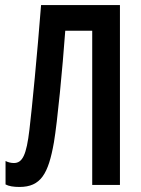

<svg xmlns="http://www.w3.org/2000/svg" viewBox="-20 -734 561 762"><path d="M456 0V-714H143C128 -521 107 -305 97 -221C85 -118 69 -87 35 -87C23 -87 12 -90 2 -95V-2C15 5 34 8 57 8C142 8 172 -44 194 -169C208 -252 228 -461 239 -612H346V0Z"/></svg>

Font: Noto Sans Display Condensed Medium
Style: Regular
Weight: 500
Width: 3
Designer: Monotype Design Team
Foundry: Monotype Imaging Inc.
Version: Version 1.900